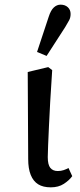

<svg xmlns="http://www.w3.org/2000/svg" viewBox="-20 -792 344 824"><path d="M198 12Q165 12 144 -1Q123 -14 112 -41Q101 -68 101 -109L99 -483L187 -504L204 -491Q199 -417 195.5 -356Q192 -295 190 -248Q188 -201 186.5 -168Q185 -135 185 -118Q185 -85 196 -71.5Q207 -58 228 -58Q242 -58 253.5 -62Q265 -66 274 -71L290 -36Q277 -18 254 -3Q231 12 198 12ZM139 -569 189 -720Q198 -748 211 -760Q224 -772 240 -772Q259 -772 271 -761Q283 -750 283 -732Q283 -717 277 -705.5Q271 -694 260 -676L180 -552Z"/></svg>

Font: Source Serif 4
Style: Regular
Weight: 400
Designer: Frank Grießhammer
Foundry: Adobe Systems Incorporated
Version: Version 4.004;hotconv 1.0.116;makeotfexe 2.5.65601